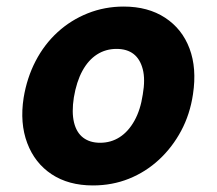

<svg xmlns="http://www.w3.org/2000/svg" viewBox="-20 -553 660 585"><path d="M263 12Q189 12 137.5 -22Q86 -56 63 -117Q40 -178 52 -255Q62 -316 88.5 -367Q115 -418 155.5 -455Q196 -492 247.5 -512.5Q299 -533 357 -533Q431 -533 483 -499Q535 -465 557.5 -405Q580 -345 568 -266Q559 -205 532 -154.5Q505 -104 464.5 -66.5Q424 -29 373 -8.5Q322 12 263 12ZM285 -118Q318 -118 344.5 -135Q371 -152 389.5 -185Q408 -218 415 -265Q423 -311 415 -342Q407 -373 387 -388.5Q367 -404 335 -404Q302 -404 275.5 -387Q249 -370 231 -337Q213 -304 205 -256Q198 -211 205.5 -180Q213 -149 233.5 -133.5Q254 -118 285 -118Z"/></svg>

Font: DM Sans 10pt Black
Style: Italic
Weight: 900
Italic angle: -10°
Version: Version 4.004;gftools[0.9.30]